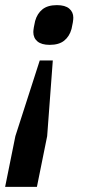

<svg xmlns="http://www.w3.org/2000/svg" viewBox="-26 -553 335 749"><path d="M-6 176 34 -22 129 -317H180L158 -22L118 176ZM168 -378Q136 -378 120 -391.5Q104 -405 104 -428Q104 -434 106 -446.5Q108 -459 111 -471Q119 -500 139.5 -516.5Q160 -533 196 -533Q228 -533 244 -519.5Q260 -506 260 -484Q260 -477 258 -464.5Q256 -452 253 -440Q245 -411 224.5 -394.5Q204 -378 168 -378Z"/></svg>

Font: IBM Plex Sans Cond SmBld
Style: Italic
Weight: 600
Width: 3
Italic angle: -11°
Designer: Mike Abbink, Paul van der Laan, Pieter van Rosmalen
Foundry: Bold Monday
Version: Version 1.3